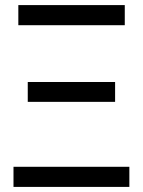

<svg xmlns="http://www.w3.org/2000/svg" viewBox="-20 -734 562 754"><path d="M52 -714H470V-635H52ZM89 -412H432V-334H89ZM33 -79H488V0H33Z"/></svg>

Font: Noto Sans Display
Style: Regular
Weight: 400
Designer: Monotype Design team
Foundry: Monotype Imaging Inc.
Version: Version 1.000